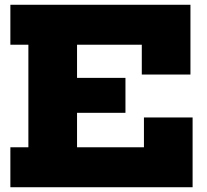

<svg xmlns="http://www.w3.org/2000/svg" viewBox="-20 -785 868 805"><path d="M506 -458.5V-312H202V-458.5ZM583.5 -292.5H787.5V0H23.5V-167.5H99V-597.5H23.5V-765H778.5V-472.5H574.5V-597.5H303V-167.5H583.5Z"/></svg>

Font: Hepta Slab ExtraLight ExtraBold
Style: Regular
Weight: 800
Version: Version 1.102